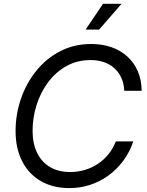

<svg xmlns="http://www.w3.org/2000/svg" viewBox="-20 -967 766 998"><path d="M340.8 10.7Q254.9 10.7 191.9 -25.9Q128.9 -62.5 95 -129.2Q61 -195.8 61 -285.6Q61 -372.6 88.9 -453.6Q116.7 -534.7 168.5 -598.9Q220.2 -663.1 292.7 -700.7Q365.2 -738.3 454.6 -738.3Q511.7 -738.3 559.3 -721.7Q606.9 -705.1 641.8 -673.3Q676.8 -641.6 696.3 -596.7Q715.8 -551.8 716.3 -495.1H626Q624 -533.7 610.4 -563.2Q596.7 -592.8 573.5 -613.3Q550.3 -633.8 519.3 -644.3Q488.3 -654.8 451.2 -654.8Q380.9 -654.8 325.2 -623.5Q269.5 -592.3 230.2 -539.6Q190.9 -486.8 170.2 -421.4Q149.4 -356 149.4 -287.1Q149.4 -220.2 173.1 -172.1Q196.8 -124 240.5 -98.4Q284.2 -72.8 344.2 -72.8Q383.3 -72.8 419.4 -83.3Q455.6 -93.8 486.8 -114Q518.1 -134.3 542.5 -163.8Q566.9 -193.4 582 -231.9H672.9Q653.8 -175.8 620.6 -131.1Q587.4 -86.4 543.2 -54.4Q499 -22.5 447.8 -5.9Q396.5 10.7 340.8 10.7ZM424.8 -813 515.6 -947.3H611.8L495.1 -813Z"/></svg>

Font: Inter 24pt
Style: Italic
Weight: 400
Italic angle: -9.3988°
Designer: Rasmus Andersson
Foundry: rsms
Version: Version 4.001;git-66647c0bb